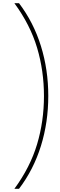

<svg xmlns="http://www.w3.org/2000/svg" viewBox="-20 -813 377 1201"><path d="M282 -213Q282 -48 236 100Q190 248 99 368H70Q169 233 212 89Q255 -55 255 -212Q255 -370 212 -514Q169 -658 70 -793H99Q190 -673 236 -525Q282 -377 282 -213Z"/></svg>

Font: Noto Sans Kannada Thin
Style: Regular
Weight: 100
Designer: Jelle Bosma - Monotype Design Team
Foundry: Monotype Imaging Inc.
Version: Version 2.005; ttfautohint (v1.8.4.7-5d5b)